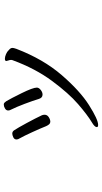

<svg xmlns="http://www.w3.org/2000/svg" viewBox="224 -734 551 1040"><g transform="rotate(-90 500.0 -213.5)"><path d="M508 -259Q490 -259 484 -281Q475 -311 458 -356Q441 -401 427 -429Q422 -437 422 -445Q422 -456 433 -462.5Q444 -469 454 -469Q460 -469 463.5 -466Q467 -463 472 -456Q486 -433 516 -372Q546 -311 546 -290Q546 -279 533.5 -269Q521 -259 508 -259ZM271 -383Q265 -392 265 -400Q265 -412 277 -417.5Q289 -423 297 -423Q309 -423 316 -411Q328 -393 354 -345Q380 -297 396 -263Q399 -256 399 -248Q399 -234 386 -225.5Q373 -217 361 -217Q353 -217 347.5 -223Q342 -229 337 -240Q326 -268 305 -314Q284 -360 271 -383ZM761 -421Q761 -416 756 -401Q700 -255 614 -155.5Q528 -56 450.5 -7Q373 42 344 42Q332 42 332 35Q332 23 358 8Q398 -16 456.5 -66.5Q515 -117 582 -207.5Q649 -298 694 -420Q696 -424 696 -430Q696 -436 693 -444Q690 -452 690 -455Q690 -463 702 -463Q713 -463 727 -457Q741 -451 748 -443Q755 -437 758 -432.5Q761 -428 761 -421Z"/></g></svg>

Font: Fusion Kai T
Style: Regular
Weight: 400
Designer: Fontworks Inc.
Version: Version 24.134;May 13, 2024